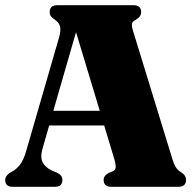

<svg xmlns="http://www.w3.org/2000/svg" viewBox="-21 -720 742 740"><path d="M219.5 -26.5Q219.5 0 190.5 0H28Q-1 0 -1 -26.5Q-1 -41 15.5 -53L25.5 -59Q41 -66.5 55.2 -84Q69.5 -101.5 80.5 -140L207 -577Q214.5 -604.5 210.2 -618.8Q206 -633 192.5 -642.5Q181.5 -650 176 -656.5Q170.5 -663 170.5 -673.5Q170.5 -700 200 -700H493Q523 -700 523 -673.5Q523 -654.5 500.5 -643Q490 -637.5 487.8 -628.8Q485.5 -620 492.5 -598.5L640 -118Q648.5 -88.5 656.5 -75.8Q664.5 -63 676.5 -56.5Q696 -44.5 696 -26.5Q696 0 666 0H408.5Q378.5 0 378.5 -26.5Q378.5 -43.5 398 -53.5L412.5 -59.5Q422.5 -63.5 424.5 -72.5Q426.5 -81.5 420 -105.5L380.5 -236.5H168.5L143.5 -149Q132 -110.5 146 -89.8Q160 -69 189 -58.5L201.5 -53Q219.5 -43.5 219.5 -26.5ZM184.5 -293H363.5L272 -596Z"/></svg>

Font: Fraunces 144pt Soft Black
Style: Regular
Weight: 900
Version: Version 1.000;[b76b70a41]